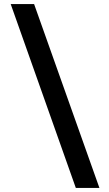

<svg xmlns="http://www.w3.org/2000/svg" viewBox="-20 -822 540 952"><path d="M356 110 33 -802H149L473 110Z"/></svg>

Font: Literata 7pt
Style: Bold Italic
Weight: 700
Italic angle: -2°
Designer: Latin by Veronika Burian and Jose Scaglione. Greek by Irene Vlachou. Cyrillic by Vera Evstafieva
Foundry: TypeTogether
Version: Version 3.002